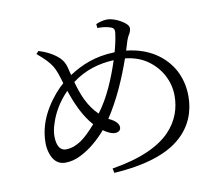

<svg xmlns="http://www.w3.org/2000/svg" viewBox="-85 -872 1170 1006"><g transform="rotate(-10 500.0 -369.0)"><path d="M417 -290C474 -365 514 -463 543 -552C462 -548 389 -527 320 -475C339 -406 364 -341 417 -290ZM216 -135C260 -135 300 -160 334 -193C351 -209 366 -225 379 -240C330 -295 299 -367 276 -436C229 -389 197 -333 181 -282C172 -256 168 -233 168 -214C168 -158 188 -135 216 -135ZM632 -642 616 -590C733 -578 818 -520 863 -437C885 -395 896 -349 896 -298C896 -221 870 -144 802 -84C734 -23 620 19 444 30L439 6C594 -19 692 -67 749 -125C805 -183 825 -249 825 -313C825 -392 786 -464 720 -510C687 -533 648 -546 603 -551C567 -448 522 -345 462 -254C483 -245 515 -226 515 -201C515 -184 503 -175 484 -175C464 -175 440 -188 423 -201C388 -160 339 -115 284 -88C257 -74 229 -67 200 -67C161 -67 137 -93 125 -130C119 -148 116 -167 116 -187C116 -255 138 -316 169 -367C200 -418 235 -456 262 -479C249 -524 240 -552 225 -576C210 -599 189 -621 150 -654L163 -668C199 -657 240 -638 270 -609C285 -594 294 -577 299 -558C300 -552 302 -545 304 -538C306 -530 308 -522 310 -514C373 -555 447 -589 555 -592C566 -631 573 -665 576 -692C579 -715 568 -721 549 -726C532 -731 512 -733 488 -733L486 -754C502 -761 525 -768 544 -768C575 -768 613 -751 638 -731C650 -721 656 -712 656 -703C656 -693 653 -684 648 -675C642 -666 637 -655 632 -642Z"/></g></svg>

Font: CJK Symbols
Style: Regular
Weight: 400
Designer: Ryoko NISHIZUKA 西塚涼子 (kana & ideographs); Frank Grießhammer (serif-style Latin); Paul D. Hunt (sans serif–style Latin); 
Foundry: Unicode
Version: Version 2.000;hotconv 1.1.0;makeotfexe 2.6.0